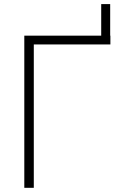

<svg xmlns="http://www.w3.org/2000/svg" viewBox="-20 -898 595 918"><path d="M463.9 -686.5V-878.4H506.8V-686.5ZM507.8 -727.5V-685.5H141.6V0H96.2V-727.5Z"/></svg>

Font: Inter 20pt ExtraLight
Style: Regular
Weight: 250
Version: Version 4.001;git-66647c0bb